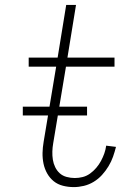

<svg xmlns="http://www.w3.org/2000/svg" viewBox="-20 -755 540 783"><path d="M281 8Q258 8 236.5 2.5Q215 -3 199 -16Q183 -29 172.5 -47.5Q162 -66 157.5 -87.5Q153 -109 153.5 -131.5Q154 -154 158 -177L209 -483H97V-520H215L250 -735H290L255 -520H447V-483H249L197 -171Q194 -154 193.5 -137Q193 -120 195.5 -104Q198 -88 205 -73.5Q212 -59 223.5 -48.5Q235 -38 251.5 -33.5Q268 -29 285 -29Q301 -29 317 -33Q333 -37 347 -47Q361 -57 372.5 -70.5Q384 -84 392 -99Q400 -114 405.5 -129.5Q411 -145 413 -161L453 -156Q448 -136 441 -116Q434 -96 422.5 -77Q411 -58 396 -41.5Q381 -25 362 -13.5Q343 -2 322 3Q301 8 281 8ZM73 -284V-320H335V-284Z"/></svg>

Font: Iosevka Term Curly Extralight
Style: Italic
Weight: 200
Italic angle: -9°
Designer: Belleve Invis
Foundry: Belleve Invis
Version: Version 32.3.0